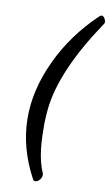

<svg xmlns="http://www.w3.org/2000/svg" viewBox="-116 -898 693 1215"><g transform="rotate(10 231.0 -290.5)"><path d="M436 -843C431 -843 425 -840 420 -835C314 -734 232 -621 174 -497C52 -239 56 10 186 251V252C190 259 196 262 202 262C210 262 216 259 223 254C235 242 243 233 243 210C200 113 196 5 196 -112C197 -143 199 -173 202 -203C220 -375 311 -575 455 -789C458 -793 462 -798 462 -805C462 -822 449 -843 436 -843Z"/></g></svg>

Font: fbb
Style: Bold Italic
Weight: 700
Italic angle: -12°
Designer: David J. Perry, Michael Sharpe
Version: Version 0.991